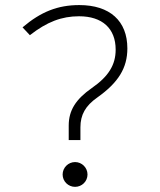

<svg xmlns="http://www.w3.org/2000/svg" viewBox="-20 -723 626 753"><path d="M249.5 -173.8H295.4V-223.6C295.4 -272.5 314.9 -308.1 361.8 -340.8C444.3 -399.4 479.5 -456.5 479.5 -533.2C479.5 -641.1 410.6 -703.1 291 -703.1C207 -703.1 140.6 -677.2 68.4 -615.7L97.2 -585C164.1 -637.2 221.7 -659.2 290 -659.2C381.3 -659.2 433.6 -611.3 433.6 -528.3C433.6 -468.8 405.8 -423.3 340.3 -377.9C276.9 -333.5 249.5 -290 249.5 -230.5ZM274.4 9.8C301.3 9.8 323.2 -11.7 323.2 -38.6C323.2 -65.4 301.3 -87.4 274.4 -87.4C247.6 -87.4 225.6 -65.4 225.6 -38.6C225.6 -11.7 247.6 9.8 274.4 9.8Z"/></svg>

Font: Cascadia Mono PL ExtraLight
Style: Regular
Weight: 200
Monospace: yes
Designer: Aaron Bell
Foundry: Saja Typeworks
Version: Version 2404.023